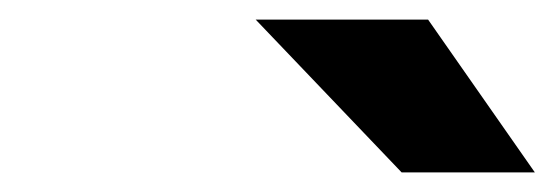

<svg xmlns="http://www.w3.org/2000/svg" viewBox="-20 -752 566 196"><path d="M241 -732H417L526 -576H390Z"/></svg>

Font: Overpass Heavy
Style: Italic
Weight: 900
Italic angle: -10°
Designer: Delve Withrington, Dave Bailey
Foundry: Delve Fonts
Version: Version 3.000;DELV;Overpass